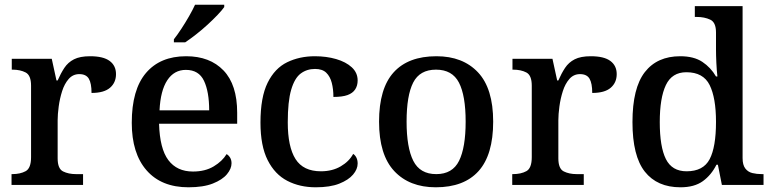

<svg xmlns="http://www.w3.org/2000/svg" viewBox="-20 -786 3282 816"><path d="M29 0V-46H32Q66 -46 89 -58.5Q112 -71 112 -118V-422Q112 -466 89 -478Q66 -490 33 -490H30V-536H200L220 -444H225Q238 -474 253.5 -497.5Q269 -521 294.5 -534Q320 -547 363 -547Q419 -547 446 -527Q473 -507 473 -471Q473 -435 447.5 -413Q422 -391 369 -391Q369 -432 357.5 -451.5Q346 -471 317 -471Q290 -471 272 -450.5Q254 -430 244 -398.5Q234 -367 229.5 -333.5Q225 -300 225 -275V-113Q225 -69 248 -57.5Q271 -46 303 -46H333V0Z M781 10Q666 10 603 -62Q540 -134 540 -264Q540 -405 600.5 -476Q661 -547 771 -547Q872 -547 930 -486.5Q988 -426 988 -307V-260H656Q659 -154 695.5 -105.5Q732 -57 800 -57Q852 -57 888.5 -79Q925 -101 943 -131Q952 -126 958 -116Q964 -106 964 -92Q964 -69 944.5 -45.5Q925 -22 884.5 -6Q844 10 781 10ZM869 -317Q869 -396 847 -442.5Q825 -489 770 -489Q720 -489 691 -445Q662 -401 658 -317ZM719 -619Q734 -638 751 -664Q768 -690 783.5 -717Q799 -744 809 -766H933V-756Q924 -743 905 -723Q886 -703 862 -681Q838 -659 813 -639.5Q788 -620 767 -606H719Z M1322 10Q1254 10 1201 -17.5Q1148 -45 1117.5 -105.5Q1087 -166 1087 -265Q1087 -373 1117.5 -434.5Q1148 -496 1200.5 -521.5Q1253 -547 1318 -547Q1367 -547 1408.5 -535Q1450 -523 1475 -500Q1500 -477 1500 -444Q1500 -422 1489.5 -406Q1479 -390 1457 -382Q1435 -374 1397 -374Q1397 -407 1390 -434Q1383 -461 1366.5 -477Q1350 -493 1319 -493Q1284 -493 1258 -473.5Q1232 -454 1217.5 -404.5Q1203 -355 1203 -266Q1203 -162 1236 -110Q1269 -58 1344 -58Q1392 -58 1428 -79Q1464 -100 1481 -132Q1490 -126 1495 -115.5Q1500 -105 1500 -91Q1500 -67 1480.5 -44Q1461 -21 1422 -5.5Q1383 10 1322 10Z M1832 10Q1720 10 1655.5 -59Q1591 -128 1591 -269Q1591 -410 1653 -478.5Q1715 -547 1835 -547Q1947 -547 2011.5 -478.5Q2076 -410 2076 -269Q2076 -128 2014 -59Q1952 10 1832 10ZM1834 -46Q1903 -46 1931 -102.5Q1959 -159 1959 -269Q1959 -380 1930.5 -435Q1902 -490 1833 -490Q1764 -490 1736 -435Q1708 -380 1708 -269Q1708 -159 1736.5 -102.5Q1765 -46 1834 -46Z M2157 0V-46H2160Q2194 -46 2217 -58.5Q2240 -71 2240 -118V-422Q2240 -466 2217 -478Q2194 -490 2161 -490H2158V-536H2328L2348 -444H2353Q2366 -474 2381.5 -497.5Q2397 -521 2422.5 -534Q2448 -547 2491 -547Q2547 -547 2574 -527Q2601 -507 2601 -471Q2601 -435 2575.5 -413Q2550 -391 2497 -391Q2497 -432 2485.5 -451.5Q2474 -471 2445 -471Q2418 -471 2400 -450.5Q2382 -430 2372 -398.5Q2362 -367 2357.5 -333.5Q2353 -300 2353 -275V-113Q2353 -69 2376 -57.5Q2399 -46 2431 -46H2461V0Z M2872 10Q2773 10 2720.5 -56.5Q2668 -123 2668 -267Q2668 -412 2720.5 -479.5Q2773 -547 2871 -547Q2929 -547 2965 -523Q3001 -499 3023 -461H3029Q3026 -487 3024.5 -519Q3023 -551 3023 -575V-648Q3023 -691 2998.5 -702.5Q2974 -714 2941 -714H2933V-760H3136V-114Q3136 -85 3147.5 -70Q3159 -55 3177.5 -50.5Q3196 -46 3218 -46H3225V0H3048L3031 -86H3025Q3003 -42 2967 -16Q2931 10 2872 10ZM2898 -58Q2969 -58 2996 -109.5Q3023 -161 3023 -268Q3023 -370 2996 -424.5Q2969 -479 2897 -479Q2836 -479 2810 -424.5Q2784 -370 2784 -267Q2784 -162 2810 -110Q2836 -58 2898 -58Z"/></svg>

Font: Noto Naskh Arabic Medium
Style: Regular
Weight: 500
Designer: Monotype Design Team, David Williams, Mohamad Dakak and Nizar Qandah
Foundry: Monotype Imaging Inc.
Version: Version 2.016